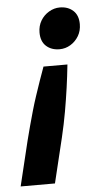

<svg xmlns="http://www.w3.org/2000/svg" viewBox="-82 -563 424 775"><g transform="rotate(-5 130.0 -176.0)"><path d="M-30 177 14 -5Q21 -33 29 -62.5Q37 -92 45.5 -122Q54 -152 64 -182Q74 -212 84 -241Q94 -270 104 -297H201Q196 -249 189.5 -203Q183 -157 174.5 -108.5Q166 -60 153 -5L109 177ZM175 -361Q142 -361 121 -380Q100 -399 100 -435Q100 -462 112.5 -483Q125 -504 146 -516.5Q167 -529 190 -529Q223 -529 244 -510Q265 -491 265 -455Q265 -428 252.5 -407Q240 -386 219.5 -373.5Q199 -361 175 -361Z"/></g></svg>

Font: Ubuntu Sans
Style: Bold Italic
Weight: 700
Italic angle: -13.5°
Designer: Dalton Maag Ltd
Foundry: Dalton Maag Ltd
Version: Version 1.006